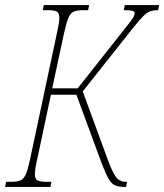

<svg xmlns="http://www.w3.org/2000/svg" viewBox="-45 -734 645 754"><path d="M-25 0 -21 -20H0Q24 -20 36.5 -26Q49 -32 57 -51Q65 -70 73 -108L179 -606Q188 -645 188 -663Q188 -683 178 -688.5Q168 -694 144 -694H123L127 -714H305L301 -694H281Q257 -694 244 -688Q231 -682 223.5 -663.5Q216 -645 207 -606L160 -387H260L448 -625Q474 -657 479 -667Q484 -677 484 -682Q484 -689 475 -691.5Q466 -694 441 -694L445 -714H580L576 -694Q558 -694 545 -689.5Q532 -685 516.5 -669.5Q501 -654 474 -620L280 -375L379 -105Q399 -51 413 -35.5Q427 -20 449 -20H454L450 0H443Q422 0 408 -5.5Q394 -11 382.5 -30Q371 -49 356 -88L255 -362H155L101 -108Q92 -69 92 -50Q92 -31 102.5 -25.5Q113 -20 137 -20H157L153 0Z"/></svg>

Font: Noto Serif ExtraCondensed Thin
Style: Italic
Weight: 100
Width: 2
Italic angle: -12°
Designer: Monotype Design Team
Foundry: Monotype Imaging Inc.
Version: Version 2.013